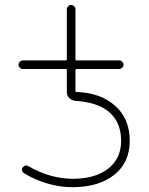

<svg xmlns="http://www.w3.org/2000/svg" viewBox="-20 -775 607 784"><path d="M73.2 -493.2Q66.4 -493.2 61 -498.5Q55.7 -503.9 55.7 -510.7Q55.7 -517.6 61 -522.9Q66.4 -528.3 73.2 -528.3H248Q252.9 -528.3 252.9 -533.2V-737.3Q252.9 -744.1 258.3 -749.5Q263.7 -754.9 270.5 -754.9Q277.3 -754.9 282.7 -749.5Q288.1 -744.1 288.1 -737.3V-533.2Q288.1 -528.3 293 -528.3H466.8Q473.6 -528.3 479 -522.9Q484.4 -517.6 484.4 -510.7Q484.4 -503.9 479 -498.5Q473.6 -493.2 466.8 -493.2H293Q288.1 -493.2 288.1 -488.3V-404.3Q288.1 -399.4 292 -399.4Q389.6 -396.5 449.2 -343.8Q509.8 -291 509.8 -200.2Q509.8 -111.3 446.3 -61Q382.8 -10.7 276.4 -10.7Q174.8 -10.7 78.1 -67.4Q72.3 -71.3 70.3 -78.1Q68.4 -85 72.3 -90.8Q76.2 -96.7 83 -98.6Q89.8 -100.6 95.7 -96.7Q182.6 -45.9 276.4 -44.9Q369.1 -44.9 421.9 -86.4Q474.6 -127.9 474.6 -200.2Q474.6 -279.3 419.9 -322.3Q374 -357.4 288.1 -363.3Q273.4 -364.3 263.2 -374.5Q252.9 -384.8 252.9 -398.4V-488.3Q252.9 -493.2 248 -493.2Z"/></svg>

Font: Gen Jyuu Gothic ExtraLight
Style: Regular
Weight: 100
Designer: [Source Han Sans]
Ryoko NISHIZUKA  (kana & ideographs); Paul D. Hunt (Latin, Greek & Cyrillic); Wenlong ZHANG  (bopomofo
Version: Version 1.002.20150607